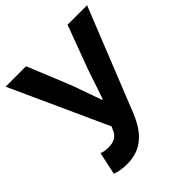

<svg xmlns="http://www.w3.org/2000/svg" viewBox="-204 -878 1030 1030"><g transform="rotate(-45 310.5 -363.5)"><path d="M172 14C282 14 345 -52 388 -159L621 -741H473L381 -494L324 -325H319L259 -494L158 -741H3L254 -189L242 -161C226 -132 201 -120 164 -120C136 -120 124 -124 111 -129L83 0C105 8 132 14 172 14Z"/></g></svg>

Font: Source Han Sans JP
Style: Bold
Weight: 700
Designer: Ryoko NISHIZUKA 西塚涼子 (kana, bopomofo & ideographs); Paul D. Hunt (Latin, Greek & Cyrillic); Sandoll Communications 산돌커뮤니
Foundry: Adobe
Version: Version 2.002;hotconv 1.0.116;makeotfexe 2.5.65601